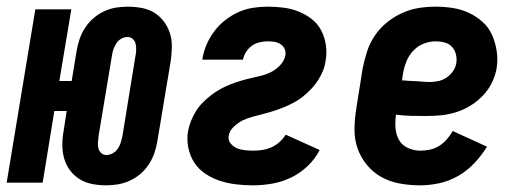

<svg xmlns="http://www.w3.org/2000/svg" viewBox="-38 -548 1558 576"><path d="M280 8Q259 8 238.5 4Q218 0 201 -10.5Q184 -21 172 -37Q160 -53 154.5 -72.5Q149 -92 149 -113.5Q149 -135 153 -156L162 -215H125L90 0H-18L68 -520H176L140 -305H177L192 -396Q195 -414 201 -431.5Q207 -449 217.5 -465Q228 -481 242.5 -493.5Q257 -506 274 -514Q291 -522 309 -525Q327 -528 345 -528Q367 -528 388 -524Q409 -520 425.5 -509.5Q442 -499 454 -483Q466 -467 472 -447.5Q478 -428 477.5 -406.5Q477 -385 474 -364L434 -124Q431 -106 425 -88.5Q419 -71 408.5 -55Q398 -39 383.5 -26.5Q369 -14 351.5 -6Q334 2 316 5Q298 8 281 8ZM281 -83Q291 -83 300 -88Q309 -93 315 -101.5Q321 -110 324 -119.5Q327 -129 329 -138L368 -378Q370 -388 370.5 -397.5Q371 -407 369 -416Q367 -425 360.5 -431Q354 -437 345 -437Q335 -437 326 -432Q317 -427 311.5 -418.5Q306 -410 302.5 -400.5Q299 -391 298 -382L258 -142Q257 -132 256 -122.5Q255 -113 257 -104Q259 -95 265.5 -89Q272 -83 281 -83Z M721 8Q695 8 670 5Q645 2 622 -5.5Q599 -13 578.5 -26.5Q558 -40 545 -60Q532 -80 527 -104.5Q522 -129 526 -154Q529 -170 535 -185Q541 -200 549.5 -214Q558 -228 570.5 -240.5Q583 -253 596 -263Q609 -273 623.5 -281Q638 -289 653.5 -295Q669 -301 684 -305.5Q699 -310 714.5 -313.5Q730 -317 746 -321Q762 -325 776.5 -332.5Q791 -340 803 -353Q815 -366 818 -381Q820 -392 816 -401Q812 -410 803.5 -415.5Q795 -421 785.5 -422.5Q776 -424 765 -424Q753 -424 740.5 -421Q728 -418 718 -411Q708 -404 700.5 -392.5Q693 -381 691 -369H569Q572 -391 581 -412.5Q590 -434 604 -453Q618 -472 637 -487Q656 -502 677 -511.5Q698 -521 720.5 -524.5Q743 -528 765 -528Q789 -528 812.5 -525Q836 -522 857.5 -513.5Q879 -505 897 -491Q915 -477 925.5 -457Q936 -437 939.5 -414Q943 -391 939 -367Q937 -351 931 -336Q925 -321 916 -307Q907 -293 895.5 -281Q884 -269 871 -258.5Q858 -248 843 -240Q828 -232 813 -226Q798 -220 782.5 -215Q767 -210 751.5 -206Q736 -202 720.5 -198Q705 -194 690.5 -187Q676 -180 663 -167.5Q650 -155 648 -140Q646 -127 654 -117.5Q662 -108 672.5 -103.5Q683 -99 696 -97.5Q709 -96 722 -96Q735 -96 748.5 -98Q762 -100 775 -105.5Q788 -111 799.5 -121Q811 -131 819 -144L921 -98Q908 -72 885 -50Q862 -28 834.5 -15Q807 -2 778 3Q749 8 721 8Z M1222 8Q1191 8 1161 2.5Q1131 -3 1106 -17Q1081 -31 1062.5 -53.5Q1044 -76 1034.5 -103.5Q1025 -131 1025.5 -162Q1026 -193 1031 -223L1050 -343Q1055 -368 1063 -393Q1071 -418 1086 -440.5Q1101 -463 1122.5 -480.5Q1144 -498 1168.5 -509Q1193 -520 1218 -524Q1243 -528 1268 -528Q1295 -528 1320.5 -524Q1346 -520 1368.5 -509.5Q1391 -499 1409.5 -482.5Q1428 -466 1438 -443.5Q1448 -421 1452 -395.5Q1456 -370 1452 -344Q1448 -321 1437.5 -299.5Q1427 -278 1410 -260.5Q1393 -243 1372.5 -230.5Q1352 -218 1329 -211Q1306 -204 1284 -202Q1262 -200 1239 -200Q1217 -200 1194.5 -200.5Q1172 -201 1150 -204Q1147 -184 1148.5 -164.5Q1150 -145 1158.5 -129Q1167 -113 1185 -104.5Q1203 -96 1223 -96Q1237 -96 1251.5 -99Q1266 -102 1279 -110Q1292 -118 1302.5 -130Q1313 -142 1320 -155L1423 -108Q1407 -82 1385.5 -59Q1364 -36 1337 -20.5Q1310 -5 1280.5 1.5Q1251 8 1222 8ZM1252 -302Q1265 -302 1278 -305Q1291 -308 1302 -315.5Q1313 -323 1321 -334.5Q1329 -346 1331 -359Q1333 -373 1329.5 -386Q1326 -399 1317.5 -408Q1309 -417 1296 -420.5Q1283 -424 1269 -424Q1251 -424 1233 -417Q1215 -410 1201.5 -395.5Q1188 -381 1181 -363Q1174 -345 1171 -327L1168 -307Q1178 -306 1188.5 -305.5Q1199 -305 1209.5 -304.5Q1220 -304 1230.5 -303Q1241 -302 1252 -302Z"/></svg>

Font: Iosevka SS18 Extrabold
Style: Italic
Weight: 800
Italic angle: -9°
Monospace: yes
Designer: Belleve Invis
Foundry: Belleve Invis
Version: Version 25.1.1; ttfautohint (v1.8.4)